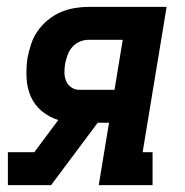

<svg xmlns="http://www.w3.org/2000/svg" viewBox="-20 -540 540 560"><path d="M3 0V-96H80L150 -190Q124 -198 102.5 -215.5Q81 -233 70 -258Q59 -283 57.5 -312Q56 -341 60 -370Q64 -390 70.5 -410.5Q77 -431 89.5 -449Q102 -467 119.5 -481.5Q137 -496 157 -504.5Q177 -513 198 -516.5Q219 -520 239 -520H466L396 -96H425V0H268L298 -182H265L129 0ZM211 -278H314L338 -424H239Q226 -424 213.5 -419Q201 -414 191.5 -403.5Q182 -393 177.5 -380.5Q173 -368 170 -355Q168 -342 168 -329Q168 -316 172.5 -304.5Q177 -293 187.5 -285.5Q198 -278 211 -278Z"/></svg>

Font: Iosevka Gothic
Style: Bold Italic
Weight: 700
Italic angle: -9°
Monospace: yes
Designer: Belleve Invis
Foundry: Belleve Invis
Version: Version 15.5.1; ttfautohint (v1.8.4)